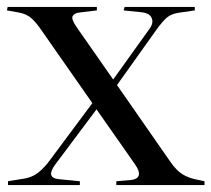

<svg xmlns="http://www.w3.org/2000/svg" viewBox="-30 -533 609 553"><path d="M-7 0V-11L42 -19Q59 -22 74 -31.5Q89 -41 108 -64L236 -236L90 -445Q76 -466 61.5 -479.5Q47 -493 24 -497L-10 -503L-8 -513H249V-503L199 -497Q183 -495 179 -486Q175 -477 192 -453L296 -304L402 -452Q413 -468 406.5 -482Q400 -496 375 -498L326 -503L329 -513H531V-503L483 -496Q464 -493 452 -483.5Q440 -474 421 -448L307 -288L460 -68Q478 -42 495 -31.5Q512 -21 531 -17L559 -11V0H305V-11L342 -14Q389 -17 358 -61L248 -218L129 -59Q101 -21 139 -17L200 -11V0Z"/></svg>

Font: Display Regular
Style: Regular
Weight: 400
Designer: Latin by Veronika Burian and Jose Scaglione. Greek by Irene Vlachou. Cyrillic by Vera Evstafieva.
Foundry: TypeTogether
Version: Version 3.002